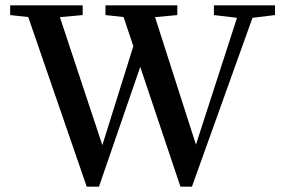

<svg xmlns="http://www.w3.org/2000/svg" viewBox="-20 -683 1076 720"><path d="M305.2 17.1 85.9 -619.1 18.1 -626.5V-663.1H290V-626.5L204.6 -618.7L363.8 -138.7L480 -509.8L443.4 -619.1L375.5 -626.5V-663.1H645V-626.5L561.5 -618.7L714.8 -140.6L868.7 -616.2L782.2 -626.5V-663.1H1011.2V-626.5L926.8 -616.2L699.7 17.1H656.7L505.9 -432.1L351.1 17.1Z"/></svg>

Font: Elstob 8pt Medium
Style: Regular
Weight: 500
Designer: Peter S. Baker
Version: Version 1.015